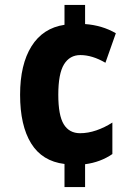

<svg xmlns="http://www.w3.org/2000/svg" viewBox="-20 -744 550 774"><path d="M323 -647Q392 -642 447 -610L405 -491Q352 -522 304 -522Q261 -522 238 -484.5Q215 -447 215 -362Q215 -279 237 -243Q259 -207 303 -207Q335 -207 368.5 -218.5Q402 -230 433 -250V-123Q385 -90 323 -82V10H240V-83Q150 -94 105.5 -166Q61 -238 61 -362Q61 -484 107 -557.5Q153 -631 240 -644V-724H323Z"/></svg>

Font: Noto Sans Armenian Condensed ExtraBold
Style: Regular
Weight: 800
Width: 3
Designer: Monotype Design Team
Foundry: Monotype Imaging Inc.
Version: Version 2.008; ttfautohint (v1.8.4.7-5d5b)